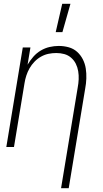

<svg xmlns="http://www.w3.org/2000/svg" viewBox="-20 -768 540 1003"><path d="M299 215 386 -311Q390 -332 391 -353.5Q392 -375 388.5 -396Q385 -417 376 -435Q367 -453 351.5 -466.5Q336 -480 316 -485.5Q296 -491 274 -491Q254 -491 234 -487Q214 -483 195 -472.5Q176 -462 160.5 -446Q145 -430 134.5 -411.5Q124 -393 117.5 -373Q111 -353 108 -333L53 0H13L99 -520H139L124 -430Q137 -452 154 -471.5Q171 -491 193 -504Q215 -517 239 -522.5Q263 -528 287 -528Q314 -528 339 -521Q364 -514 382.5 -497.5Q401 -481 412.5 -458.5Q424 -436 428 -410.5Q432 -385 431 -358Q430 -331 425 -305L339 215ZM271 -600 305 -748H348L306 -600Z"/></svg>

Font: Iosevka Term Curly Extralight
Style: Italic
Weight: 200
Italic angle: -9°
Designer: Belleve Invis
Foundry: Belleve Invis
Version: Version 32.3.0